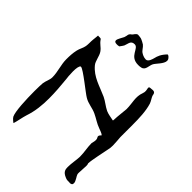

<svg xmlns="http://www.w3.org/2000/svg" viewBox="-270 -991 1097 1097"><g transform="rotate(45 278.5 -442.5)"><path d="M43 -695C42 -696 42 -677 39 -658C37 -640 39 -622 36 -604C33 -585 21 -567 17 -548C11 -522 10 -496 10 -470C10 -428 27 -386 27 -342C27 -321 15 -301 12 -279V-277C11 -266 10 -243 10 -214C10 -147 14 -53 28 -25C33 -15 55 2 55 0C63 -26 68 -59 76 -84C94 -137 99 -190 99 -243C99 -292 95 -341 90 -391C89 -395 86 -423 86 -449C86 -473 89 -496 98 -500H100C119 -500 227 -410 249 -398C278 -380 312 -380 343 -365C369 -353 395 -334 422 -325C432 -321 454 -314 460 -307C462 -305 442 -294 452 -280C462 -265 451 -239 451 -234C451 -200 459 -168 459 -135V-129C458 -104 451 -71 451 -41C451 -22 454 -5 484 8C489 10 497 14 506 14H522C526 14 515 15 523 15C528 15 533 14 536 12C540 10 542 5 542 -1C542 -18 522 -41 520 -51C519 -54 519 -58 519 -63C519 -79 522 -104 522 -121C522 -129 521 -135 519 -138V-141C519 -161 539 -255 543 -275C546 -286 547 -298 547 -311C547 -333 544 -356 543 -375V-473C543 -528 541 -584 527 -629C522 -644 512 -656 506 -671C504 -678 504 -688 497 -693C494 -695 490 -696 485 -696C481 -696 477 -695 473 -695C439 -695 469 -676 456 -643C439 -598 455 -562 455 -513C455 -504 447 -443 447 -420C447 -414 446 -411 444 -412C426 -416 401 -419 384 -427C359 -439 338 -458 313 -470C254 -497 193 -510 150 -562C134 -581 132 -617 117 -639C100 -663 86 -664 68 -691C64 -697 49 -693 43 -695ZM172 -737C165 -735 159 -735 154 -735C139 -735 134 -740 134 -748C134 -760 148 -780 155 -795C163 -815 155 -823 175 -836C181 -840 188 -859 201 -860C205 -860 223 -858 226 -857C234 -855 258 -842 260 -840C274 -829 280 -811 295 -803C298 -801 314 -791 332 -791C352 -791 359 -824 361 -831C366 -852 373 -872 400 -900C407 -900 413 -895 421 -884C423 -880 424 -876 424 -872C424 -847 389 -817 380 -800C369 -779 375 -745 345 -740C337 -738 330 -738 323 -738C252 -738 260 -808 226 -808C195 -808 198 -783 189 -762C189 -761 189 -761 188 -760C187 -757 178 -745 172 -737Z"/></g></svg>

Font: Ancial
Style: Regular
Weight: 400
Designer: Daytona Mess (Anne-Dauphine Borione)
Foundry: Daytona Mess (Anne-Dauphine Borione)
Version: Version 1.000;Glyphs 3.2 (3192)